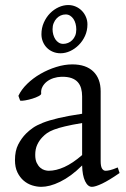

<svg xmlns="http://www.w3.org/2000/svg" viewBox="-20 -723 499 758"><path d="M171.9 -48.8Q201.2 -48.8 234.1 -63.7Q267.1 -78.6 304.2 -110.8V-237.3Q263.2 -230.5 236.6 -224.1Q210 -217.8 192.9 -211.2Q175.8 -204.6 165.5 -197.3Q155.3 -189.9 147.5 -181.6Q134.8 -168.5 127 -151.6Q119.1 -134.8 119.1 -111.8Q119.1 -92.3 125 -80.1Q130.9 -67.9 139.2 -60.8Q147.5 -53.7 156.5 -51.3Q165.5 -48.8 171.9 -48.8ZM452.1 -40Q410.6 -11.2 383.5 1.7Q356.4 14.6 342.8 14.6Q326.7 14.6 315.9 -7.8Q305.2 -30.3 304.2 -69.8Q282.2 -47.9 260.3 -31.7Q238.3 -15.6 217.3 -5.4Q196.3 4.9 177.5 9.8Q158.7 14.6 143.1 14.6Q125.5 14.6 106.9 8.8Q88.4 2.9 73.5 -9.8Q58.6 -22.5 48.8 -42.5Q39.1 -62.5 39.1 -90.8Q39.1 -127.9 52 -152.8Q64.9 -177.7 83 -195.8Q94.7 -207.5 109.6 -218Q124.5 -228.5 149.2 -238.3Q173.8 -248 210.9 -256.8Q248 -265.6 304.2 -273.9V-342.8Q304.2 -359.4 300.3 -373.8Q296.4 -388.2 287.1 -398.7Q277.8 -409.2 262 -414.8Q246.1 -420.4 222.2 -419.9Q206.5 -419.4 191.4 -414.6Q176.3 -409.7 165 -400.9Q153.8 -392.1 147.5 -380.1Q141.1 -368.2 142.6 -353.5Q143.1 -349.1 132.6 -343.5Q122.1 -337.9 107.7 -333.5Q93.3 -329.1 79.3 -326.7Q65.4 -324.2 59.6 -325.7L52.7 -344.7Q64 -369.1 86.9 -391.6Q109.9 -414.1 139.4 -431.2Q168.9 -448.2 201.9 -458.5Q234.9 -468.8 265.6 -468.8Q319.3 -468.8 348.4 -440.7Q377.4 -412.6 377.4 -362.3V-86.9Q377.4 -66.4 382.8 -57.6Q388.2 -48.8 397 -48.8Q403.8 -48.8 414.6 -51.3Q425.3 -53.7 444.8 -62ZM281.2 -606.9Q281.2 -618.7 278.3 -629.4Q275.4 -640.1 270 -648.2Q264.6 -656.2 256.8 -661.1Q249 -666 239.3 -666Q229 -666 219.7 -661.9Q210.4 -657.7 203.4 -650.1Q196.3 -642.6 191.9 -631.8Q187.5 -621.1 187.5 -607.9Q187.5 -596.7 190.4 -586.2Q193.4 -575.7 198.7 -567.6Q204.1 -559.6 211.9 -554.7Q219.7 -549.8 229.5 -549.8Q239.3 -549.8 248.5 -553.5Q257.8 -557.1 265.1 -564.5Q272.5 -571.8 276.9 -582.3Q281.2 -592.8 281.2 -606.9ZM325.2 -627Q325.2 -602.1 315.7 -581.3Q306.2 -560.5 290.8 -545.2Q275.4 -529.8 256.6 -521.2Q237.8 -512.7 219.2 -512.7Q202.6 -512.7 188.7 -518.6Q174.8 -524.4 164.8 -534.7Q154.8 -544.9 149.2 -558.6Q143.6 -572.3 143.6 -587.9Q143.6 -612.8 153.1 -634Q162.6 -655.3 177.7 -670.7Q192.9 -686 211.7 -694.6Q230.5 -703.1 249.5 -703.1Q265.1 -703.1 279.1 -697Q293 -690.9 303.2 -680.4Q313.5 -669.9 319.3 -656Q325.2 -642.1 325.2 -627Z"/></svg>

Font: Gentium Plus APac
Style: Regular
Weight: 400
Designer: J. Victor Gaultney, Annie Olsen, Iska Routamaa, Becca Hirsbrunner
Foundry: SIL International
Version: Version 5.000